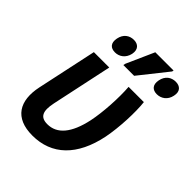

<svg xmlns="http://www.w3.org/2000/svg" viewBox="-218 -899 1032 1032"><g transform="rotate(45 297.5 -383.0)"><path d="M284 -605H366L494 -766L496 -775H357L287 -618ZM204 -621C236 -621 266 -641 275 -681C283 -721 261 -741 229 -741C196 -741 167 -722 159 -681C151 -640 171 -621 204 -621ZM522 -621C554 -621 585 -641 593 -681C602 -721 580 -741 547 -741C514 -741 485 -722 477 -681C469 -641 489 -621 522 -621ZM206 9C353 9 452 -86 489 -266C506 -353 511 -471 503 -542H387C393 -463 386 -347 370 -271C344 -150 293 -91 220 -91C166 -91 151 -123 166 -195L240 -542H123L50 -201C23 -74 72 9 206 9Z"/></g></svg>

Font: Noto Sans SemiCondensed SemiBold
Style: Italic
Weight: 600
Width: 4
Italic angle: -12°
Designer: Monotype Design Team
Foundry: Monotype Imaging Inc.
Version: Version 2.013